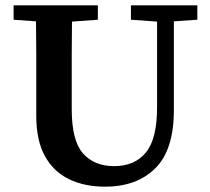

<svg xmlns="http://www.w3.org/2000/svg" viewBox="-20 -684 788 720"><path d="M471 -610V-664H720V-610L632 -604V-271Q632 -122 562.5 -53Q493 16 374 16Q297 16 239 -12Q181 -40 148.5 -98.5Q116 -157 116 -250V-360Q116 -421 116 -482Q116 -543 115 -604L31 -610V-664H347V-610L250 -603Q249 -543 249 -482Q249 -421 249 -360V-274Q249 -157 291 -109Q333 -61 408 -61Q485 -61 527 -112Q569 -163 569 -281V-603Z"/></svg>

Font: Source Serif 4 SmText Semibold
Style: Regular
Weight: 600
Designer: Frank Grießhammer
Foundry: Adobe
Version: Version 4.005;hotconv 1.1.0;makeotfexe 2.6.0